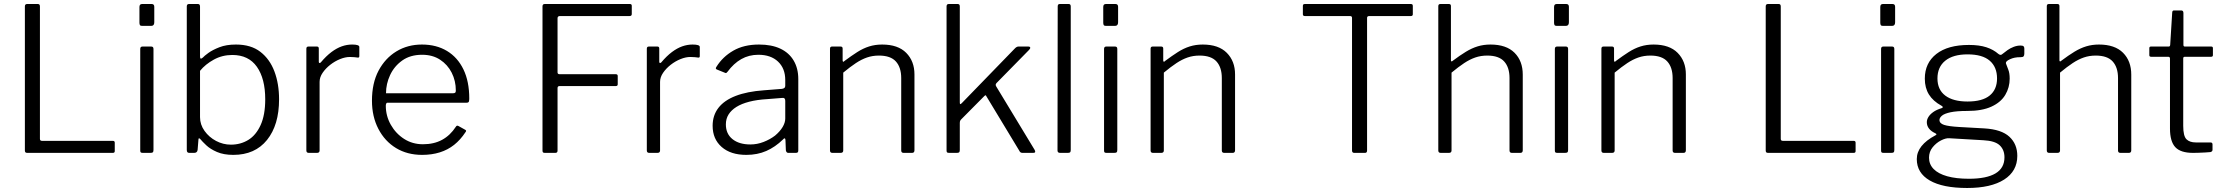

<svg xmlns="http://www.w3.org/2000/svg" viewBox="-20 -762 11083 957"><path d="M104 -730Q104 -742 115 -742H169Q179 -742 179 -730V-70Q179 -60 189 -60H542Q552 -60 552 -51V-9Q552 -5 550 -2.5Q548 0 542 0H116Q109 0 106.5 -3Q104 -6 104 -12V-730Z M745 -15Q745 -6 742 -3Q739 0 729 0H692Q684 0 681.5 -2.5Q679 -5 679 -12V-518Q679 -530 690 -530H734Q745 -530 745 -518ZM749 -651Q749 -633 734 -633H688Q680 -633 677.5 -637Q675 -641 675 -649V-727Q675 -742 688 -742H736Q749 -742 749 -728Z M924 0Q917 0 914 -3.5Q911 -7 911 -15V-730Q911 -742 922 -742H967Q977 -742 977 -729V-481Q977 -471 980.5 -470Q984 -469 991 -475Q998 -483 1018.5 -498Q1039 -513 1073.5 -526.5Q1108 -540 1156 -540Q1231 -540 1278 -503.5Q1325 -467 1348 -405.5Q1371 -344 1371 -267Q1371 -139 1311 -64.5Q1251 10 1143 10Q1095 10 1061.5 -4.5Q1028 -19 1008 -38Q988 -57 979 -68Q975 -73 972 -72.5Q969 -72 969 -65L965 -15Q963 0 948 0ZM977 -178Q977 -141 999.5 -109.5Q1022 -78 1057 -59.5Q1092 -41 1131 -41Q1179 -41 1217.5 -64.5Q1256 -88 1279 -138.5Q1302 -189 1302 -267Q1302 -370 1260.5 -429Q1219 -488 1138 -488Q1088 -488 1046 -465Q1004 -442 977 -409Z M1519 0Q1513 0 1510 -3Q1507 -6 1507 -12V-519Q1507 -530 1517 -530H1560Q1569 -530 1569 -520V-454Q1569 -449 1572 -448Q1575 -447 1579 -451Q1606 -483 1632 -502.5Q1658 -522 1683.5 -531Q1709 -540 1735 -540Q1771 -540 1771 -528V-482Q1771 -474 1763 -475Q1756 -476 1746.5 -477Q1737 -478 1724 -478Q1701 -478 1675 -467.5Q1649 -457 1626 -439Q1603 -421 1588 -399Q1573 -377 1573 -354V-12Q1573 0 1560 0H1519Z M1903 -235Q1903 -184 1928 -140Q1953 -96 1994.5 -69.5Q2036 -43 2088 -43Q2143 -43 2183.5 -65Q2224 -87 2252 -130Q2255 -135 2258 -135.5Q2261 -136 2265 -134L2299 -115Q2307 -111 2300 -103Q2275 -65 2243.5 -40Q2212 -15 2172 -2.5Q2132 10 2084 10Q2010 10 1954 -24Q1898 -58 1866 -119.5Q1834 -181 1834 -260Q1834 -348 1867 -410Q1900 -472 1956 -506Q2012 -540 2083 -540Q2155 -540 2208 -508Q2261 -476 2290 -416Q2319 -356 2319 -271Q2319 -264 2317.5 -257Q2316 -250 2305 -250H1910Q1907 -250 1905 -245.5Q1903 -241 1903 -235ZM2235 -297Q2246 -297 2249 -300Q2252 -303 2252 -311Q2252 -359 2231.5 -399.5Q2211 -440 2173.5 -464.5Q2136 -489 2084 -489Q2025 -489 1985 -460.5Q1945 -432 1924.5 -388Q1904 -344 1904 -297Z M2684 -730Q2684 -742 2695 -742H3120Q3129 -742 3129 -733V-692Q3129 -682 3118 -682H2771Q2759 -682 2759 -671V-401Q2759 -392 2770 -392H3050Q3059 -392 3059 -383V-342Q3059 -333 3049 -333H2769Q2759 -333 2759 -323V-11Q2759 0 2748 0H2696Q2689 0 2686.5 -2.5Q2684 -5 2684 -12V-730Z M3216 0Q3210 0 3207 -3Q3204 -6 3204 -12V-519Q3204 -530 3214 -530H3257Q3266 -530 3266 -520V-454Q3266 -449 3269 -448Q3272 -447 3276 -451Q3303 -483 3329 -502.5Q3355 -522 3380.5 -531Q3406 -540 3432 -540Q3468 -540 3468 -528V-482Q3468 -474 3460 -475Q3453 -476 3443.5 -477Q3434 -478 3421 -478Q3398 -478 3372 -467.5Q3346 -457 3323 -439Q3300 -421 3285 -399Q3270 -377 3270 -354V-12Q3270 0 3257 0H3216Z M3883 -67Q3844 -29 3799.5 -9.5Q3755 10 3700 10Q3622 10 3577 -29.5Q3532 -69 3532 -135Q3532 -187 3561 -224.5Q3590 -262 3647 -284Q3704 -306 3788 -312L3877 -319Q3885 -320 3889.5 -323.5Q3894 -327 3894 -334V-363Q3894 -421 3858 -455Q3822 -489 3760 -489Q3713 -489 3675 -467.5Q3637 -446 3606 -404Q3603 -400 3600.5 -398.5Q3598 -397 3594 -399L3552 -416Q3549 -418 3548 -420.5Q3547 -423 3551 -429Q3582 -479 3635 -509.5Q3688 -540 3763 -540Q3826 -540 3869.5 -519.5Q3913 -499 3936 -460Q3959 -421 3959 -368V-13Q3959 -5 3956 -2.5Q3953 0 3946 0H3909Q3904 0 3901 -3.5Q3898 -7 3897 -13L3895 -65Q3893 -79 3883 -67ZM3894 -259Q3894 -276 3880 -274L3805 -268Q3753 -265 3714.5 -255Q3676 -245 3650.5 -229Q3625 -213 3611.5 -191.5Q3598 -170 3598 -142Q3598 -95 3631 -68.5Q3664 -42 3720 -42Q3754 -42 3786 -54.5Q3818 -67 3843 -86Q3868 -107 3881 -129Q3894 -151 3894 -171V-259Z M4129 0Q4117 0 4117 -12V-519Q4117 -530 4127 -530H4170Q4180 -530 4180 -520V-461Q4180 -456 4182.5 -454.5Q4185 -453 4189 -458Q4224 -484 4253 -502.5Q4282 -521 4312 -530.5Q4342 -540 4377 -540Q4456 -540 4497 -498.5Q4538 -457 4538 -391V-13Q4538 0 4526 0H4484Q4478 0 4475 -3Q4472 -6 4472 -12V-373Q4472 -426 4445.5 -455.5Q4419 -485 4361 -485Q4329 -485 4301.5 -475.5Q4274 -466 4246 -447.5Q4218 -429 4183 -400V-12Q4183 0 4170 0H4129Z M5137 -15Q5141 -8 5139.5 -4Q5138 0 5130 0H5076Q5071 0 5067 -2.5Q5063 -5 5061 -10L4896 -283Q4895 -286 4893 -287Q4891 -288 4886 -283L4771 -167Q4767 -163 4765.5 -159Q4764 -155 4764 -148V-15Q4764 -6 4761 -3Q4758 0 4749 0H4712Q4703 0 4700.5 -2.5Q4698 -5 4698 -12V-730Q4698 -742 4709 -742H4754Q4764 -742 4764 -730V-252Q4764 -244 4766 -243Q4768 -242 4774 -248L5037 -519Q5047 -530 5056 -530H5105Q5114 -530 5115 -525Q5116 -520 5109 -513L4946 -347Q4944 -344 4943 -341Q4942 -338 4945 -332L5137 -15Z M5317 -15Q5317 -6 5314 -3Q5311 0 5302 0H5264Q5251 0 5251 -12L5252 -730Q5252 -742 5262 -742H5307Q5317 -742 5317 -730Z M5549 -15Q5549 -6 5546 -3Q5543 0 5533 0H5496Q5488 0 5485.5 -2.5Q5483 -5 5483 -12V-518Q5483 -530 5494 -530H5538Q5549 -530 5549 -518ZM5553 -651Q5553 -633 5538 -633H5492Q5484 -633 5481.5 -637Q5479 -641 5479 -649V-727Q5479 -742 5492 -742H5540Q5553 -742 5553 -728Z M5727 0Q5715 0 5715 -12V-519Q5715 -530 5725 -530H5768Q5778 -530 5778 -520V-461Q5778 -456 5780.5 -454.5Q5783 -453 5787 -458Q5822 -484 5851 -502.5Q5880 -521 5910 -530.5Q5940 -540 5975 -540Q6054 -540 6095 -498.5Q6136 -457 6136 -391V-13Q6136 0 6124 0H6082Q6076 0 6073 -3Q6070 -6 6070 -12V-373Q6070 -426 6043.5 -455.5Q6017 -485 5959 -485Q5927 -485 5899.5 -475.5Q5872 -466 5844 -447.5Q5816 -429 5781 -400V-12Q5781 0 5768 0H5727Z M6474 -732Q6474 -737 6476 -739.5Q6478 -742 6484 -742H7012Q7018 -742 7020 -739.5Q7022 -737 7022 -732V-691Q7022 -682 7012 -682H6805Q6794 -682 6794 -673V-12Q6794 0 6784 0H6730Q6719 0 6719 -12V-673Q6719 -682 6709 -682H6484Q6474 -682 6474 -691Z M7161 0Q7149 0 7149 -12V-731Q7149 -742 7159 -742H7202Q7212 -742 7212 -732V-462Q7212 -457 7214.5 -456Q7217 -455 7221 -459Q7257 -486 7286.5 -504Q7316 -522 7345.5 -531Q7375 -540 7409 -540Q7488 -540 7529 -499Q7570 -458 7570 -390V-13Q7570 0 7558 0H7516Q7510 0 7507 -3Q7504 -6 7504 -12V-373Q7504 -426 7477.5 -455.5Q7451 -485 7393 -485Q7361 -485 7333.5 -475.5Q7306 -466 7278 -447.5Q7250 -429 7215 -400V-12Q7215 0 7202 0H7161Z M7796 -15Q7796 -6 7793 -3Q7790 0 7780 0H7743Q7735 0 7732.5 -2.5Q7730 -5 7730 -12V-518Q7730 -530 7741 -530H7785Q7796 -530 7796 -518ZM7800 -651Q7800 -633 7785 -633H7739Q7731 -633 7728.5 -637Q7726 -641 7726 -649V-727Q7726 -742 7739 -742H7787Q7800 -742 7800 -728Z M7974 0Q7962 0 7962 -12V-519Q7962 -530 7972 -530H8015Q8025 -530 8025 -520V-461Q8025 -456 8027.5 -454.5Q8030 -453 8034 -458Q8069 -484 8098 -502.5Q8127 -521 8157 -530.5Q8187 -540 8222 -540Q8301 -540 8342 -498.5Q8383 -457 8383 -391V-13Q8383 0 8371 0H8329Q8323 0 8320 -3Q8317 -6 8317 -12V-373Q8317 -426 8290.5 -455.5Q8264 -485 8206 -485Q8174 -485 8146.5 -475.5Q8119 -466 8091 -447.5Q8063 -429 8028 -400V-12Q8028 0 8015 0H7974Z M8781 -730Q8781 -742 8792 -742H8846Q8856 -742 8856 -730V-70Q8856 -60 8866 -60H9219Q9229 -60 9229 -51V-9Q9229 -5 9227 -2.5Q9225 0 9219 0H8793Q8786 0 8783.5 -3Q8781 -6 8781 -12V-730Z M9422 -15Q9422 -6 9419 -3Q9416 0 9406 0H9369Q9361 0 9358.5 -2.5Q9356 -5 9356 -12V-518Q9356 -530 9367 -530H9411Q9422 -530 9422 -518ZM9426 -651Q9426 -633 9411 -633H9365Q9357 -633 9354.5 -637Q9352 -641 9352 -649V-727Q9352 -742 9365 -742H9413Q9426 -742 9426 -728Z M10051 -535Q10062 -535 10066 -531.5Q10070 -528 10070 -520V-495Q10070 -486 10066.5 -481.5Q10063 -477 10052 -477Q10034 -477 10022 -474.5Q10010 -472 9999 -467Q9974 -456 9979 -444Q9983 -432 9990 -415Q9997 -398 9997 -370Q9997 -326 9975 -289Q9953 -252 9906 -230.5Q9859 -209 9786 -209Q9733 -209 9702.5 -202.5Q9672 -196 9659.5 -185.5Q9647 -175 9647 -164Q9647 -147 9670 -139.5Q9693 -132 9746 -129L9871 -122Q9956 -117 9995.5 -80.5Q10035 -44 10035 15Q10035 91 9969.5 133Q9904 175 9785 175Q9663 175 9598.5 137.5Q9534 100 9534 31Q9534 -4 9557.5 -33.5Q9581 -63 9626 -87Q9638 -92 9626 -98Q9606 -107 9595 -121Q9584 -135 9584 -153Q9584 -166 9592 -179Q9600 -192 9616 -203.5Q9632 -215 9658 -223Q9664 -225 9663.5 -228.5Q9663 -232 9657 -235Q9615 -258 9594.5 -291Q9574 -324 9574 -370Q9574 -448 9631.5 -493Q9689 -538 9794 -538Q9845 -538 9880.5 -526.5Q9916 -515 9941 -493Q9946 -489 9951 -488.5Q9956 -488 9961 -493Q9972 -502 9986 -512Q10000 -522 10017 -528.5Q10034 -535 10051 -535ZM9787 -256Q9861 -256 9897.5 -286Q9934 -316 9934 -371Q9934 -428 9897.5 -459.5Q9861 -491 9787 -491Q9715 -491 9676 -459.5Q9637 -428 9637 -371Q9637 -315 9676 -285.5Q9715 -256 9787 -256ZM9695 -73Q9678 -74 9654.5 -62Q9631 -50 9613 -28Q9595 -6 9595 24Q9595 57 9618 80.5Q9641 104 9685.5 116.5Q9730 129 9794 129Q9881 129 9926 102.5Q9971 76 9971 22Q9971 -15 9947.5 -37.5Q9924 -60 9866 -63Z M10194 0Q10182 0 10182 -12V-731Q10182 -742 10192 -742H10235Q10245 -742 10245 -732V-462Q10245 -457 10247.5 -456Q10250 -455 10254 -459Q10290 -486 10319.5 -504Q10349 -522 10378.5 -531Q10408 -540 10442 -540Q10521 -540 10562 -499Q10603 -458 10603 -390V-13Q10603 0 10591 0H10549Q10543 0 10540 -3Q10537 -6 10537 -12V-373Q10537 -426 10510.5 -455.5Q10484 -485 10426 -485Q10394 -485 10366.5 -475.5Q10339 -466 10311 -447.5Q10283 -429 10248 -400V-12Q10248 0 10235 0H10194Z M10870 -479Q10862 -479 10862 -471V-135Q10862 -84 10878 -68Q10894 -52 10925 -52H10998Q11003 -52 11005.5 -49.5Q11008 -47 11008 -42V-15Q11008 -7 10998 -4Q10989 -3 10971.5 -2Q10954 -1 10937 -0.5Q10920 0 10911 0Q10849 0 10822.5 -28.5Q10796 -57 10796 -121V-470Q10796 -479 10787 -479H10702Q10693 -479 10693 -487V-522Q10693 -530 10701 -530H10790Q10796 -530 10797 -538L10807 -698Q10807 -710 10816 -710H10852Q10863 -710 10863 -697V-538Q10863 -530 10870 -530H11002Q11010 -530 11010 -522V-487Q11010 -479 11001 -479Z"/></svg>

Font: Libre Franklin Thin Light
Style: Regular
Weight: 300
Version: Version 3.000